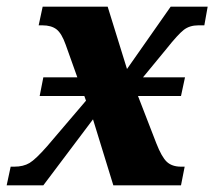

<svg xmlns="http://www.w3.org/2000/svg" viewBox="-40 -556 643 576"><path d="M583 -536 573 -480H555Q529 -480 511.5 -466.5Q494 -453 459 -409L389 -324H515L503 -268H374L429 -126Q445 -85 460.5 -70.5Q476 -56 503 -56H514L503 0H300L239 -198L90 0H-20L-8 -56H3Q30 -56 48.5 -67Q67 -78 102 -118L218 -254L213 -268H79L90 -324H192L157 -422Q145 -456 129.5 -468Q114 -480 87 -480H76L88 -536H283L341 -349L472 -536Z"/></svg>

Font: Noto Serif NarrowExtraBold
Style: Italic
Weight: 800
Width: 4
Italic angle: -12°
Designer: Monotype Design Team
Foundry: Monotype Imaging Inc.
Version: Version 1.001